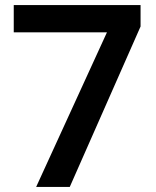

<svg xmlns="http://www.w3.org/2000/svg" viewBox="-20 -734 612 754"><path d="M122 0 400 -607H34V-714H532V-630L254 0Z"/></svg>

Font: Noto Sans New Tai Lue SemiBold
Style: Regular
Weight: 600
Version: Version 2.003